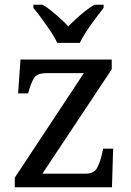

<svg xmlns="http://www.w3.org/2000/svg" viewBox="-20 -786 551 806"><path d="M42 0V-40L332 -479H176Q136 -479 123 -458.5Q110 -438 99 -398L98 -394H56L66 -536H449V-495L158 -57H340Q375 -57 388 -82Q401 -107 408 -139L413 -162H455L450 0ZM220 -606Q210 -629 192 -655.5Q174 -682 155 -708Q136 -734 120 -753V-766H159Q178 -755 197 -739.5Q216 -724 234 -707.5Q252 -691 267 -675Q282 -691 300 -707.5Q318 -724 337.5 -739.5Q357 -755 376 -766H415V-753Q400 -734 380.5 -708Q361 -682 343.5 -655.5Q326 -629 315 -606Z"/></svg>

Font: Noto Serif Tibetan
Style: Regular
Weight: 400
Designer: Monotype Design Team
Foundry: Monotype Imaging Inc.
Version: Version 2.103